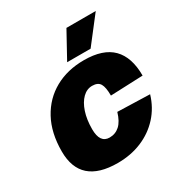

<svg xmlns="http://www.w3.org/2000/svg" viewBox="-176 -878 969 1021"><g transform="rotate(-30 309.0 -367.5)"><path d="M254 12Q26 12 26 -190Q26 -304 70 -385Q114 -466 191.5 -509Q269 -552 370 -552Q487 -552 543.5 -495Q600 -438 600 -325L401 -317Q401 -368 388 -390Q375 -412 340 -412Q307 -412 281 -386.5Q255 -361 240 -316Q225 -271 225 -212Q225 -127 284 -127Q320 -127 346 -150.5Q372 -174 387 -225L585 -219Q564 -148 516.5 -96Q469 -44 402 -16Q335 12 254 12ZM288 -587 376 -747H556L432 -587Z"/></g></svg>

Font: Geist Black
Style: Italic
Weight: 900
Italic angle: -12°
Designer: Basement.studio, Andrés Briganti, Mateo Zaragoza
Foundry: Basement.studio, Vercel, Andrés Briganti, Guido Ferreyra, Mateo Zaragoza
Version: Version 1.500; ttfautohint (v1.8.4.7-5d5b)